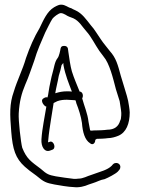

<svg xmlns="http://www.w3.org/2000/svg" viewBox="-20 -664 604 820"><path d="M28 -102C34 -26 46 12 86 48C96 57 112 70 135 86C168 114 177 117 213 124C228 127 277 135 294 135C318 138 341 132 359 124L377 118C394 113 408 104 427 101C442 95 473 79 483 69C488 63 494 59 494 49C494 39 486 32 476 32C466 32 462 38 457 44C439 62 408 69 387 77L370 83C352 88 336 99 314 99C308 100 303 100 296 100C278 98 234 92 218 89C188 83 181 81 154 57C113 26 94 15 75 -33C69 -55 58 -151 60 -180C63 -231 72 -265 88 -303C102 -334 114 -371 126 -404C139 -449 157 -488 173 -525L189 -557C195 -568 199 -577 204 -584C209 -591 230 -608 240 -608C247 -608 254 -604 260 -601C270 -594 280 -591 293 -586C319 -574 330 -551 349 -530C370 -507 386 -473 404 -447L422 -423C448 -393 463 -329 475 -283C480 -265 486 -250 491 -232L495 -206C496 -197 498 -189 498 -182C498 -175 498 -168 497 -163C497 -158 496 -153 493 -148C486 -124 469 -110 438 -110C427 -108 398 -107 388 -107C382 -107 376 -107 372 -106L365 -107C363 -118 360 -133 358 -144C354 -180 340 -210 331 -244C338 -256 332 -273 320 -273C309 -301 296 -330 287 -359C280 -383 276 -416 272 -442L270 -457C268 -464 263 -468 254 -468C245 -468 241 -465 239 -458C237 -446 232 -423 226 -416C213 -400 211 -374 204 -351C199 -334 195 -311 191 -293C188 -280 187 -262 183 -248C175 -250 171 -247 166 -244C148 -234 172 -207 178 -209C171 -164 160 -116 157 -69C155 -38 170 -12 194 -21L202 -24C222 -29 210 -63 194 -59L186 -56C185 -57 185 -60 186 -65C188 -91 194 -130 198 -155L206 -205C207 -212 208 -218 209 -224L225 -232C239 -237 252 -238 266 -238C276 -238 290 -236 300 -236H302C304 -232 305 -228 306 -223C316 -198 326 -167 330 -139C333 -100 342 -66 365 -52C375 -43 387 -51 387 -67C389 -68 391 -69 393 -71C404 -71 429 -72 441 -74C456 -74 473 -79 485 -84C519 -98 534 -136 534 -184C534 -193 532 -202 531 -211C527 -243 518 -266 510 -294C507 -304 502 -319 496 -340C483 -388 476 -416 449 -446C435 -465 423 -477 410 -497L390 -527C383 -538 376 -547 368 -556C348 -581 331 -607 302 -620C295 -623 289 -626 284 -629C270 -632 259 -644 242 -644C235 -645 225 -641 211 -633C181 -615 166 -579 149 -544C126 -506 107 -462 91 -416C77 -367 53 -320 39 -273C20 -220 22 -176 28 -102ZM216 -266C220 -291 227 -316 231 -340L238 -364C240 -373 242 -381 243 -386C245 -389 248 -391 250 -395C251 -392 251 -389 251 -386C259 -343 273 -310 287 -273H286C279 -274 272 -274 266 -274C248 -274 233 -271 217 -266Z"/></svg>

Font: Stray Cat
Style: Cn
Weight: 400
Version: Version 1.0